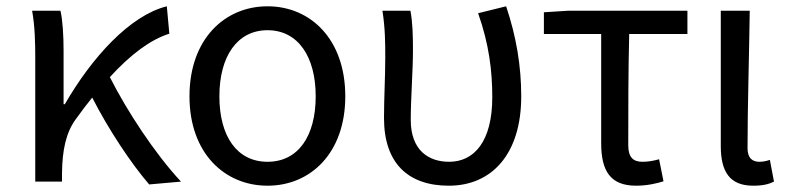

<svg xmlns="http://www.w3.org/2000/svg" viewBox="-20 -577 2510 610"><path d="M555 0C472 -89 383 -225 329 -332C396 -405 458 -451 518 -470L510 -557C393 -528 272 -395 186 -246H182V-416C182 -464 179 -514 172 -543H82C91 -495 92 -438 92 -394V0H177V-28C178 -99 189 -156 222 -200C239 -224 256 -246 273 -267C324 -167 396 -58 454 9Z M830 13C966 13 1077 -90 1077 -271C1077 -453 966 -557 830 -557C694 -557 582 -453 582 -271C582 -90 694 13 830 13ZM830 -63C733 -63 677 -144 677 -271C677 -397 733 -481 830 -481C927 -481 983 -397 983 -271C983 -144 927 -63 830 -63Z M1406 13C1542 13 1636 -87 1636 -271C1636 -368 1620 -462 1588 -557L1499 -535C1534 -436 1544 -351 1544 -268C1544 -127 1486 -63 1407 -63C1342 -63 1285 -99 1285 -196C1285 -263 1292 -355 1292 -416C1292 -464 1291 -505 1284 -543H1195C1204 -486 1204 -438 1204 -394C1204 -330 1200 -266 1200 -202C1200 -58 1277 13 1406 13Z M2001 13C2035 13 2066 6 2088 -1L2074 -71C2056 -66 2039 -63 2021 -63C1991 -63 1976 -78 1976 -116C1976 -226 1976 -346 1979 -469H2164V-543H1786L1708 -538V-469H1890V-122C1890 -34 1919 13 2001 13Z M2373 13C2404 13 2423 8 2439 0L2426 -69C2414 -65 2403 -63 2393 -63C2370 -63 2355 -75 2355 -106C2355 -237 2360 -396 2362 -543H2270V-113C2270 -32 2298 13 2373 13Z"/></svg>

Font: Squished Noto Sans CJK JP Regular
Style: Regular
Weight: 400
Designer: Ryoko NISHIZUKA (kana & ideographs); Paul D. Hunt (Latin, Greek & Cyrillic); Wenlong ZHANG (bopomofo); Sandoll Communica
Foundry: Adobe Systems Incorporated
Version: Version 1.004;PS 1.004;hotconv 1.0.82;makeotf.lib2.5.63406